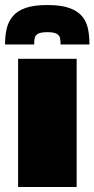

<svg xmlns="http://www.w3.org/2000/svg" viewBox="-25 -744 376 764"><path d="M47 0V-510H280V0ZM164 -724Q217 -724 250 -712.5Q283 -701 301 -680Q319 -659 325 -630Q331 -601 331 -567H216Q216 -581 214 -592Q212 -603 200.5 -609.5Q189 -616 164 -616Q137 -616 126 -609.5Q115 -603 113 -592Q111 -581 111 -567H-5Q-5 -601 1.5 -629.5Q8 -658 26 -679.5Q44 -701 77 -712.5Q110 -724 164 -724Z"/></svg>

Font: Saira SemiExpanded Black
Style: Regular
Weight: 900
Width: 6
Designer: Hector Gatti with collaboration of the Omnibus-Type team
Foundry: Omnibus-Type
Version: Version 1.101